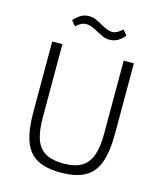

<svg xmlns="http://www.w3.org/2000/svg" viewBox="-130 -988 928 1095"><g transform="rotate(15 334.0 -440.0)"><path d="M93 -698H153V-267Q153 -189 169.5 -139.5Q186 -90 226 -66Q266 -42 334 -42Q402 -42 441.5 -66Q481 -90 498 -139.5Q515 -189 515 -267V-698H575V-280Q575 -178 552 -113Q529 -48 475.5 -18Q422 12 332 12Q243 12 190.5 -18Q138 -48 115.5 -113Q93 -178 93 -280ZM404 -792Q382 -792 363.5 -800.5Q345 -809 325 -820Q302 -833 286 -838.5Q270 -844 257 -844Q240 -844 226 -837Q212 -830 196 -815L171 -844Q187 -864 209 -878Q231 -892 260 -892Q282 -892 300.5 -884Q319 -876 339 -864Q362 -851 378 -845Q394 -839 407 -839Q424 -839 438 -847Q452 -855 468 -869L493 -840Q478 -820 456 -806Q434 -792 404 -792Z"/></g></svg>

Font: IBM Plex Sans Light
Style: Regular
Weight: 300
Designer: Mike Abbink, Paul van der Laan, Pieter van Rosmalen
Foundry: Bold Monday
Version: Version 3.201